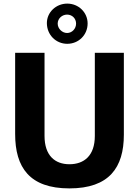

<svg xmlns="http://www.w3.org/2000/svg" viewBox="-20 -1035 771 1065"><path d="M466 -905C466 -966 416 -1015 353 -1015C291 -1015 240 -967 240 -907C240 -842 290 -792 353 -792C416 -792 466 -841 466 -905ZM402 -904C402 -876 380 -852 352 -852C325 -852 300 -876 300 -904C300 -933 325 -954 352 -954C380 -954 402 -933 402 -904ZM667 -288V-742H506V-281C506 -171 446 -124 365 -124C285 -124 227 -172 227 -281V-742H64V-292C64 -106 144 10 365 10C586 10 667 -106 667 -288Z"/></svg>

Font: 18Franklin
Style: Bold
Weight: 700
Designer: Pablo Impallari, Rodrigo Fuenzalida (Modified by Dan O. Williams)
Version: Version 0.025;PS 000.025;hotconv 1.0.88;makeotf.lib2.5.64775